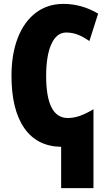

<svg xmlns="http://www.w3.org/2000/svg" viewBox="-20 -744 548 986"><path d="M484 -674 439 -533Q408 -555 379.5 -566Q351 -577 320 -577Q271 -577 244 -518Q217 -459 217 -354Q217 -138 328 -138Q360 -138 391.5 -149.5Q423 -161 460 -183V222H294V10Q170 8 104.5 -86.5Q39 -181 39 -355Q39 -465 71 -548.5Q103 -632 163.5 -678Q224 -724 305 -724Q400 -724 484 -674Z"/></svg>

Font: Noto Sans UI CondBlack
Style: Regular
Weight: 900
Width: 3
Designer: Monotype Design Team
Foundry: Monotype Imaging Inc.
Version: Version 1.001